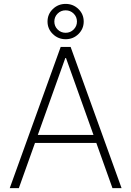

<svg xmlns="http://www.w3.org/2000/svg" viewBox="-20 -969 676 989"><path d="M77.1 0H30.2L292.6 -727.3H343.8L606.2 0H559.3L476.2 -232.6H160.2ZM174.7 -273.8H461.6L320 -670.1H316.4ZM318.2 -767Q279.5 -767 252.1 -793.7Q224.8 -820.3 224.8 -858Q224.8 -896 252.1 -922.4Q279.5 -948.9 318.2 -948.9Q356.9 -948.9 384.1 -922.4Q411.2 -896 411.2 -858Q411.2 -820.3 384.1 -793.7Q356.9 -767 318.2 -767ZM318.2 -800.1Q342.3 -800.1 359.4 -817.1Q376.4 -834.2 376.4 -858Q376.4 -882.1 359.4 -899Q342.3 -915.8 318.2 -915.8Q293.7 -915.8 276.8 -899Q259.9 -882.1 259.9 -858Q259.9 -833.8 277 -816.9Q294 -800.1 318.2 -800.1Z"/></svg>

Font: Inter Extra Light BETA
Style: Regular
Weight: 200
Designer: Rasmus Andersson
Foundry: rsms
Version: Version 3.011;git-f93a4a705